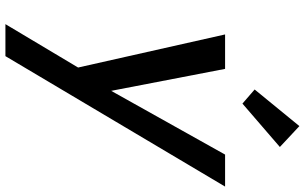

<svg xmlns="http://www.w3.org/2000/svg" viewBox="-228 -637 1124 708"><g transform="rotate(90 334.0 -283.0)"><path d="M310 -660 445 -825 522 -753 362 -615ZM668 -551 187 259H69L229 -9L107 -551H234L315 -131L550 -551Z"/></g></svg>

Font: Fz Poppins Med
Style: Italic
Weight: 500
Italic angle: -10°
Designer: Ninad Kale (Devanagari), Jonny Pinhorn (Latin)
Foundry: Indian Type Foundry
Version: Vit hóa bi Vntype.Com & FontZin.Com